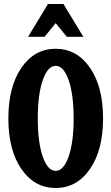

<svg xmlns="http://www.w3.org/2000/svg" viewBox="-20 -935 560 965"><path d="M315.9 -750 259.8 -818.8 204.1 -750H121.1L221.2 -915H298.8L398.9 -750ZM87.6 -594.5Q153.3 -689.9 259.8 -689.9Q366.2 -689.9 432.1 -594.5Q498 -499 498 -339.8Q498 -180.7 432.1 -85.4Q366.2 9.8 259.8 9.8Q153.3 9.8 87.6 -85.4Q22 -180.7 22 -339.8Q22 -499 87.6 -594.5ZM350.1 -339.8Q350.1 -460 325 -532Q299.8 -604 259.8 -604Q219.7 -604 194.8 -532Q169.9 -460 169.9 -339.8Q169.9 -219.7 194.8 -147.9Q219.7 -76.2 259.8 -76.2Q299.8 -76.2 325 -148.2Q350.1 -220.2 350.1 -339.8Z"/></svg>

Font: Margherita Black
Style: Regular
Weight: 900
Designer: James Puckett
Foundry: Dunwich Type Founders
Version: Version 1.008;hotconv 1.0.109;makeotfexe 2.5.65596